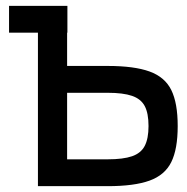

<svg xmlns="http://www.w3.org/2000/svg" viewBox="-20 -638 640 658"><path d="M110 0V-618H210V-19L137 -92H349Q402 -92 432.5 -102.5Q463 -113 476 -138Q489 -163 489 -206Q489 -250 476 -274.5Q463 -299 432.5 -309.5Q402 -320 349 -320H138V-412H349Q440 -412 492.5 -393Q545 -374 567 -329.5Q589 -285 589 -206Q589 -127 567 -82.5Q545 -38 492.5 -19Q440 0 349 0ZM11 -526V-618H211V-526Z"/></svg>

Font: Victor Mono Thin
Style: Regular
Weight: 100
Monospace: yes
Designer: Rune Bjørnerås
Version: Version 1.561;gftools[0.9.30]